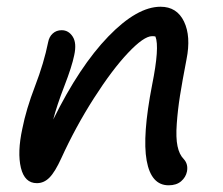

<svg xmlns="http://www.w3.org/2000/svg" viewBox="-20 -494 658 567"><path d="M478 53.2Q426.3 53.2 413.1 -19.8Q399.9 -92.8 429.2 -243.2Q451.7 -355 439 -386.2Q436 -387.2 429.2 -387.2Q404.8 -387.2 358.2 -337.9Q311.5 -288.6 257.3 -203.9Q203.1 -119.1 161.1 -26.9Q142.6 13.7 126.2 30.3Q109.9 46.9 88.9 46.9Q52.7 46.9 41.7 1.5Q30.8 -43.9 45.9 -113.8Q57.1 -170.9 83.5 -239.7Q109.9 -308.6 122.1 -369.1Q125 -385.3 135.7 -395Q146.5 -404.8 162.1 -404.8Q182.6 -404.8 194.8 -385.7Q207 -366.7 199.2 -331.1Q192.4 -297.4 169.9 -239.5Q147.5 -181.6 137.2 -141.1Q214.8 -298.3 299.8 -386.2Q384.8 -474.1 454.1 -474.1Q502.4 -474.1 523.4 -430.4Q544.4 -386.7 530.8 -318.8Q518.1 -252.9 511.5 -211.2Q504.9 -169.4 502 -128.4Q499 -87.4 504.2 -62.5Q509.3 -37.6 522.9 -23.9Q536.1 -9.3 532.2 12.2Q528.8 29.3 514.9 41.3Q501 53.2 478 53.2Z"/></svg>

Font: Shantell Sans Irregular Bouncy
Style: Italic
Weight: 400
Italic angle: -11.31°
Designer: Stephen Nixon, Anya Danilova, Shantell Martin
Foundry: Arrow Type
Version: Version 1.006;[9816181b4]